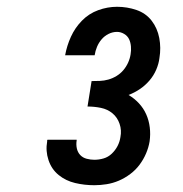

<svg xmlns="http://www.w3.org/2000/svg" viewBox="-20 -863 540 566"><path d="M258 -317Q229 -317 201.5 -323.5Q174 -330 153 -347Q132 -364 123 -391Q114 -418 119 -446Q119 -447 119 -448.5Q119 -450 120 -451H206Q206 -450 206 -449.5Q206 -449 206 -449Q204 -437 206.5 -425.5Q209 -414 216.5 -406Q224 -398 235.5 -395Q247 -392 258 -392Q272 -392 285.5 -396Q299 -400 309.5 -410Q320 -420 326.5 -432.5Q333 -445 335 -459Q339 -479 332.5 -498Q326 -517 311.5 -529Q297 -541 277.5 -545Q258 -549 238 -549L250 -624Q262 -624 274.5 -624.5Q287 -625 299.5 -628.5Q312 -632 323.5 -639Q335 -646 343.5 -656Q352 -666 357.5 -678Q363 -690 365 -703Q367 -714 366 -726Q365 -738 360.5 -747.5Q356 -757 346 -763Q336 -769 325 -769Q312 -769 300 -763Q288 -757 279.5 -747Q271 -737 266 -725Q261 -713 259 -700H172Q177 -728 189 -754.5Q201 -781 221.5 -802Q242 -823 269.5 -833Q297 -843 325 -843Q355 -843 382.5 -833.5Q410 -824 427 -802Q444 -780 449.5 -751Q455 -722 450 -692Q448 -675 440.5 -657.5Q433 -640 420.5 -625.5Q408 -611 392.5 -600.5Q377 -590 359 -583Q376 -573 389.5 -558.5Q403 -544 411 -526Q419 -508 421.5 -487.5Q424 -467 421 -446Q418 -428 410.5 -410.5Q403 -393 391.5 -377.5Q380 -362 364 -350Q348 -338 330.5 -330.5Q313 -323 294.5 -320Q276 -317 258 -317Z"/></svg>

Font: Iosevka Curly Slab Oblique
Style: Bold
Weight: 700
Italic angle: -9°
Monospace: yes
Designer: Belleve Invis
Foundry: Belleve Invis
Version: Version 11.1.0; ttfautohint (v1.8.3)